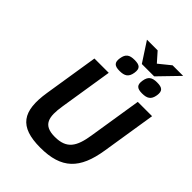

<svg xmlns="http://www.w3.org/2000/svg" viewBox="-286 -1157 1309 1309"><g transform="rotate(45 368.0 -502.5)"><path d="M366.9 -107C251.3 -107 238.5 -173.7 257.2 -292L318.1 -676H180.1L117.7 -282C84.8 -74.8 145.8 15 348.6 15C552.7 15 640.8 -74.6 673.7 -282L736.1 -676H598.1L536.9 -290C517.6 -167.9 481.8 -107 366.9 -107ZM597.7 -863C548.9 -863 526.2 -847.4 518.7 -800C511.5 -754.2 528.6 -737 577.7 -737C625.8 -737 651.1 -751.8 658.7 -800C666.4 -848.3 646.9 -863 597.7 -863ZM380.7 -863C331.9 -863 309.2 -847.4 301.7 -800C294.5 -754.2 311.6 -737 360.7 -737C408.8 -737 434.1 -751.8 441.7 -800C449.4 -848.3 429.9 -863 380.7 -863ZM445.6 -1020H342.6L435.1 -878H554.1L691.6 -1020H589.6L505.8 -952Z"/></g></svg>

Font: Fog Sans
Style: It
Weight: 700
Foundry: Intel Corporation
Version: Version 1.00